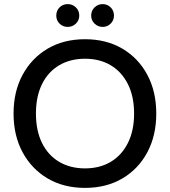

<svg xmlns="http://www.w3.org/2000/svg" viewBox="-20 -903 828 935"><path d="M394 12Q290 12 212 -34Q134 -80 90 -161.5Q46 -243 46 -350Q46 -457 90 -538.5Q134 -620 212 -666Q290 -712 394 -712Q498 -712 576 -666Q654 -620 697.5 -538.5Q741 -457 741 -350Q741 -243 697.5 -161.5Q654 -80 576 -34Q498 12 394 12ZM394 -83Q466 -83 519.5 -115Q573 -147 603 -207Q633 -267 633 -350Q633 -433 603 -493Q573 -553 519.5 -585Q466 -617 394 -617Q322 -617 268 -585Q214 -553 184.5 -493Q155 -433 155 -350Q155 -267 184.5 -207Q214 -147 268 -115Q322 -83 394 -83ZM480 -772Q457 -772 440.5 -788Q424 -804 424 -827Q424 -851 440.5 -867Q457 -883 480 -883Q503 -883 519 -867Q535 -851 535 -827Q535 -804 519 -788Q503 -772 480 -772ZM310 -772Q286 -772 270 -788Q254 -804 254 -827Q254 -851 270 -867Q286 -883 310 -883Q333 -883 349.5 -867Q366 -851 366 -827Q366 -804 349.5 -788Q333 -772 310 -772Z"/></svg>

Font: DeepMind Sans Medium
Style: Regular
Weight: 500
Designer: Jonny Pinhorn / Modifications: Colophon Foundry
Foundry: Colophon Foundry
Version: Version 1.002; ttfautohint (v1.8.2)